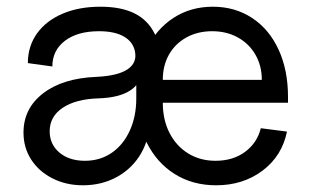

<svg xmlns="http://www.w3.org/2000/svg" viewBox="-20 -536 923 572"><path d="M387 -251Q387 -328 416 -388.5Q445 -449 496.5 -482.5Q548 -516 614 -516Q680 -516 731 -482.5Q782 -449 810 -388Q838 -327 838 -248V-230H465Q465 -179 485 -140Q505 -101 540.5 -79Q576 -57 622 -57Q674 -57 710 -83.5Q746 -110 757 -154L835 -144Q820 -71 762 -27.5Q704 16 624 16Q554 16 500.5 -17.5Q447 -51 417 -111.5Q387 -172 387 -251ZM612 -443Q569 -443 535.5 -424.5Q502 -406 483.5 -373.5Q465 -341 465 -298H760Q760 -340 741 -373Q722 -406 688.5 -424.5Q655 -443 612 -443ZM50 -141Q50 -213 108.5 -258Q167 -303 267 -307Q331 -310 360 -329.5Q389 -349 382 -383Q376 -412 348.5 -427.5Q321 -443 275 -443Q211 -443 173.5 -414.5Q136 -386 136 -338L63 -348Q63 -398 90 -436Q117 -474 166 -495Q215 -516 279 -516Q341 -516 381 -496Q421 -476 441 -435Q461 -394 461 -331L426 -180Q426 -124 400.5 -79.5Q375 -35 329.5 -9.5Q284 16 227 16Q177 16 136.5 -4.5Q96 -25 73 -60.5Q50 -96 50 -141ZM386 -243V-313L401 -326Q401 -288 368 -266.5Q335 -245 274 -243Q206 -241 167 -215Q128 -189 128 -145Q128 -106 157 -81.5Q186 -57 233 -57Q278 -57 312.5 -80.5Q347 -104 366.5 -146.5Q386 -189 386 -243Z"/></svg>

Font: Uncut Sans Variable
Style: Regular
Weight: 400
Designer: Kasper Nordkvist
Foundry: UNCUT.wtf
Version: Version 1.303;Glyphs 3.1.2 (3151)